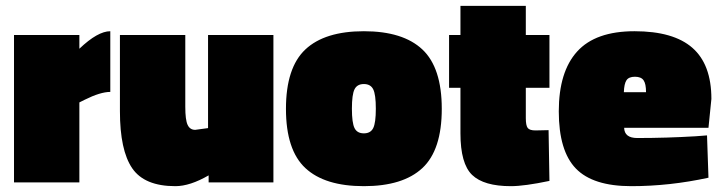

<svg xmlns="http://www.w3.org/2000/svg" viewBox="-20 -625 2472 658"><path d="M252 0H28V-505H252V-458Q315 -518 358 -518V-310Q324 -310 270 -283L252 -274Z M693 -505H917V0H695V-24Q631 13 581 13Q475 13 433 -48.5Q391 -110 391 -244V-505H615V-259Q615 -214 623 -197Q631 -180 649 -180L693 -186Z M1026.5 -455.5Q1093 -518 1227 -518Q1361 -518 1427.5 -455.5Q1494 -393 1494 -252Q1494 -111 1427.5 -49Q1361 13 1227 13Q1093 13 1026.5 -49Q960 -111 960 -252Q960 -393 1026.5 -455.5ZM1195 -186Q1204 -168 1227 -168Q1250 -168 1259 -186Q1268 -204 1268 -252.5Q1268 -301 1259 -319Q1250 -337 1227 -337Q1204 -337 1195 -319Q1186 -301 1186 -252.5Q1186 -204 1195 -186Z M1782 -324V-220Q1782 -195 1788.5 -186.5Q1795 -178 1815 -178L1860 -179L1863 -5Q1777 13 1731 13Q1638 13 1598 -25.5Q1558 -64 1558 -168V-324H1519V-505H1558V-605H1782V-505H1863V-324Z M2119 -187Q2120 -152 2164 -152Q2264 -152 2364 -158L2403 -161L2408 -16Q2275 13 2143.5 13Q2012 13 1953.5 -47.5Q1895 -108 1895 -243.5Q1895 -379 1958 -448.5Q2021 -518 2154.5 -518Q2288 -518 2353 -461Q2418 -404 2418 -286L2408 -187ZM2194 -309Q2194 -338 2185.5 -350Q2177 -362 2156 -362Q2135 -362 2127 -350Q2119 -338 2118 -309Z"/></svg>

Font: Titillium Web Black
Style: Regular
Weight: 900
Version: Version 1.002;PS 35.000;hotconv 1.0.70;makeotf.lib2.5.55311